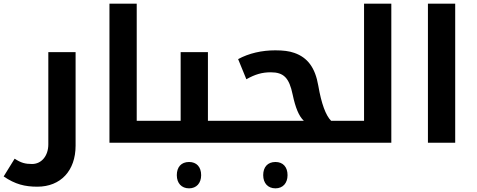

<svg xmlns="http://www.w3.org/2000/svg" viewBox="-60 -780 2607 1049"><path d="M144 240C271 240 353 153 353 16V-495H204V9C204 70 168 116 115 116C78 116 55 110 20 87L-40 184C23 227 76 240 144 240Z M812 -120H687V-760H538V0H812C815 0 817 -2 817 -5V-116C817 -119 815 -120 812 -120Z M973 249C1013 249 1039 221 1039 177C1039 132 1014 105 973 105C930 105 906 133 906 177C906 221 932 249 973 249Z M802 0H1206C1209 0 1211 -2 1211 -5V-116C1211 -119 1209 -120 1206 -120H1076V-495H927V-120H802C799 -120 797 -119 797 -116V-5C797 -2 799 0 802 0Z M1445 249C1485 249 1511 221 1511 177C1511 132 1486 105 1445 105C1402 105 1378 133 1378 177C1378 221 1404 249 1445 249Z M1196 0H1814C1817 0 1819 -2 1819 -5V-116C1819 -119 1817 -120 1814 -120H1749C1720 -149 1696 -213 1679 -312C1662 -411 1620 -466 1548 -491C1520 -501 1487 -505 1444 -505C1370 -505 1300 -489 1241 -457L1286 -347C1334 -374 1372 -385 1419 -385C1490 -385 1520 -355 1539 -263C1554 -192 1573 -145 1600 -120H1196C1193 -120 1191 -119 1191 -116V-5C1191 -2 1193 0 1196 0Z M1804 0H2078V-760H1929V-120H1804C1801 -120 1799 -119 1799 -116V-5C1799 -2 1801 0 1804 0Z M2278 -760V0H2427V-760Z"/></svg>

Font: Noto Kufi Arabic
Style: Bold
Weight: 700
Designer: Monotype Design Team, David Williams, Khaled Hosny
Foundry: Google LLC
Version: Version 2.109